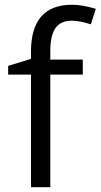

<svg xmlns="http://www.w3.org/2000/svg" viewBox="-20 -785 422 805"><path d="M327.1 -472.2H190.9V0H109.9V-472.2H14.2V-508.8L109.9 -538.1V-567.9Q109.9 -765.1 282.2 -765.1Q324.7 -765.1 381.8 -748L360.8 -683.1Q314 -698.2 280.8 -698.2Q234.9 -698.2 212.9 -667.7Q190.9 -637.2 190.9 -569.8V-535.2H327.1Z"/></svg>

Font: f08361285
Style: Regular
Weight: 400
Foundry: Ascender Corporation
Version: Version 1.10